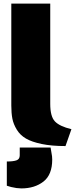

<svg xmlns="http://www.w3.org/2000/svg" viewBox="-20 -800 418 1070"><path d="M90 66V22H262Q269 64 270 71Q271 82 271 89Q271 174 222 212Q173 250 99 250Q92 250 72 248Q39 243 18 235V100Q54 100 72 93.5Q90 87 90 66ZM378 -80 345 14Q268 14 212.5 2.5Q157 -9 124.5 -28Q92 -47 73.5 -77.5Q55 -108 49 -138.5Q43 -169 43 -212V-780H260V-221Q260 -151 286 -123.5Q312 -96 378 -80Z"/></svg>

Font: Repo
Style: ExtraBlack
Weight: 1000
Designer: Stefan Peev
Foundry: Context Ltd
Version: Version 001.000